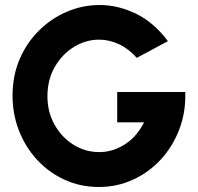

<svg xmlns="http://www.w3.org/2000/svg" viewBox="-20 -732 788 765"><path d="M374 13Q300.5 13 238 -15.5Q175.5 -44 128.8 -94.2Q82 -144.5 56 -210.5Q30 -276.5 30 -351Q30 -430.5 58.5 -496.8Q87 -563 136.2 -611.2Q185.5 -659.5 247.5 -685.8Q309.5 -712 377 -712Q450.5 -712 521.8 -677.5Q593 -643 649 -568L525 -501.5Q492.5 -538 453.8 -556Q415 -574 375 -574Q321.5 -574 274.5 -545Q227.5 -516 198.2 -465.2Q169 -414.5 169 -348Q169 -286.5 197 -236Q225 -185.5 272 -155.8Q319 -126 376 -126Q428 -126 476.2 -156Q524.5 -186 554 -244.5H447V-365.5H718Q721 -288 695.5 -219.5Q670 -151 622.8 -98.8Q575.5 -46.5 511.5 -16.8Q447.5 13 374 13Z"/></svg>

Font: Urbanist ExtraBold
Style: Regular
Weight: 800
Designer: Corey Hu
Foundry: Corey Hu
Version: Version 1.330; ttfautohint (v1.8.4.7-5d5b)